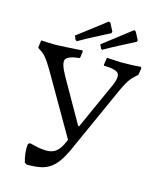

<svg xmlns="http://www.w3.org/2000/svg" viewBox="-123 -912 823 1005"><g transform="rotate(15 289.0 -409.5)"><path d="M309 -148 116 -482Q94 -520 80 -541Q66 -562 53 -574Q40 -586 21 -597L19 -601L24 -640Q38 -639 61 -638Q84 -637 102 -637Q114 -637 130 -638Q146 -639 173.5 -640.5Q201 -642 247 -645L249 -638L244 -603Q179 -596 169 -574.5Q159 -553 194 -491L327 -257H358ZM107 1Q100 -23 97 -48Q94 -73 97 -98L107 -105Q163 -90 196.5 -89.5Q230 -89 251 -105.5Q272 -122 287 -157L444 -505Q468 -558 455 -577Q442 -596 376 -597L374 -601L380 -641L457 -637Q492 -637 515.5 -638Q539 -639 564 -641L568 -634L562 -597Q545 -583 533 -570Q521 -557 510 -538Q499 -519 485 -488L328 -139Q309 -96 290 -67.5Q271 -39 248 -22Q225 -5 194.5 1.5Q164 8 120 8ZM345 -675 338 -679 328 -700Q364 -727 399 -754.5Q434 -782 457.5 -800Q481 -818 481 -818L490 -813L512 -771L509 -762Q509 -762 485.5 -750Q462 -738 424.5 -718.5Q387 -699 345 -675ZM205 -684 197 -689 188 -710Q224 -737 259 -764Q294 -791 317.5 -809Q341 -827 341 -827L350 -823L372 -780L369 -771Q369 -771 345.5 -759Q322 -747 284.5 -727.5Q247 -708 205 -684Z"/></g></svg>

Font: Alegreya
Style: Regular
Weight: 400
Designer: Juan Pablo del Peral
Foundry: Huerta Tipografica
Version: Version 2.009